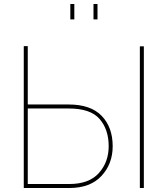

<svg xmlns="http://www.w3.org/2000/svg" viewBox="-20 -941 839 961"><path d="M332 -844V-921H352V-844ZM448 -844V-921H468V-844ZM99 0V-710H119V-418H324Q434 -418 489 -361Q544 -304 544 -209Q544 -121 488 -60.5Q432 0 327 0ZM680 0V-709H700V0ZM119 -20H327Q426 -20 475 -75Q524 -130 524 -209Q524 -293 478.5 -345.5Q433 -398 324 -398H119Z"/></svg>

Font: Raleway-v4020 Thin
Style: Regular
Weight: 250
Designer: Matt McInerney, Pablo Impallari, Rodrigo Fuenzalida
Foundry: Matt McInerney, Pablo Impallari, Rodrigo Fuenzalida
Version: Version 4.020;PS 004.020;hotconv 1.0.88;makeotf.lib2.5.64775